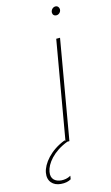

<svg xmlns="http://www.w3.org/2000/svg" viewBox="-221 -728 565 976"><g transform="rotate(-15 61.0 -240.0)"><path d="M173 -635C185 -635 197 -646 197 -660C197 -670 190 -680 178 -680C164 -680 153 -667 153 -654C153 -643 160 -635 173 -635ZM-28 199C-5 201 12 197 26 189L29 171C12 181 -5 183 -21 182C-52 179 -75 162 -68 124C-61 84 -20 30 59 0H70L160 -520H140L51 -7L47 -10C-32 20 -79 79 -87 124C-95 168 -68 196 -28 199Z"/></g></svg>

Font: Fixel Display 20240404 Thin
Style: Italic
Weight: 100
Italic angle: -10°
Designer: AlfaBravo + MacPaw
Foundry: Kyrylo Tkachov, Marchela Mozhyna, Serhii Makarenko, Maria Weinstein, Zakhar Kryvoshyya
Version: Version 1.211;Glyphs 3.2 (3225)